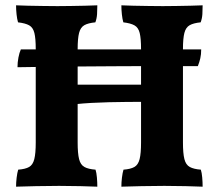

<svg xmlns="http://www.w3.org/2000/svg" viewBox="-20 -699 822 722"><path d="M436.4 3Q436.4 -13 438.6 -31.2Q440.8 -49.4 444.4 -61Q471 -63 485.3 -71.1Q499.6 -79.2 505 -100.7Q510.4 -122.2 510.4 -163V-514.2Q510.4 -554.4 505.3 -575Q500.2 -595.6 485.6 -603.7Q471 -611.8 443.8 -615Q440.2 -627.2 438.3 -644.8Q436.4 -662.4 436.4 -679Q453.6 -678 481.5 -677.5Q509.4 -677 539.2 -676.5Q569 -676 592.2 -676Q615.4 -676 642.6 -676.5Q669.8 -677 695.9 -677.5Q722 -678 742 -679Q742 -661.8 741 -645.7Q740 -629.6 734.6 -615Q708 -612.4 693.4 -604.3Q678.8 -596.2 673.4 -575.3Q668 -554.4 668 -514.2V-163Q668 -122.2 673.4 -100.7Q678.8 -79.2 693.7 -71.1Q708.6 -63 735.2 -61Q738.8 -50 740.4 -31.8Q742 -13.6 742 3Q716.8 2 678.9 1Q641 0 598.2 0Q555.4 0 511.4 1Q467.4 2 436.4 3ZM40.4 3Q40.4 -13 42.6 -31.2Q44.8 -49.4 48.4 -61Q75.4 -63 89.5 -71.1Q103.6 -79.2 109 -100.7Q114.4 -122.2 114.4 -163V-514.2Q114.4 -554.4 109.3 -575Q104.2 -595.6 89.8 -603.7Q75.4 -611.8 47.8 -615Q44.2 -627.2 42.3 -644.8Q40.4 -662.4 40.4 -679Q57.2 -678 85.3 -677.5Q113.4 -677 143.4 -676.5Q173.4 -676 196.2 -676Q219 -676 246.4 -676.5Q273.8 -677 299.9 -677.5Q326 -678 346 -679Q346 -661.8 345 -645.7Q344 -629.6 338.6 -615Q311.6 -612.4 297.2 -604.3Q282.8 -596.2 277.4 -575.3Q272 -554.4 272 -514.2V-163Q272 -122.2 277.4 -100.7Q282.8 -79.2 297.5 -71.1Q312.2 -63 339.2 -61Q342.8 -50 344.4 -31.8Q346 -13.6 346 3Q320.8 2 282.9 1Q245 0 202.2 0Q159.4 0 115.6 1Q71.8 2 40.4 3ZM267.6 -307.6V-380.6H516V-316Q489.8 -316 456.8 -315.7Q423.8 -315.4 389.4 -314.6Q355 -313.8 323.4 -312Q291.8 -310.2 267.6 -307.6ZM45.8 -446.2Q45.8 -464.2 49.3 -482.7Q52.8 -501.2 58.4 -513.2H736.6Q736.6 -494.4 733.2 -479.7Q729.8 -465 724 -450.4Q678.2 -450.4 627.8 -450.4Q577.4 -450.4 522.7 -450.4Q468 -450.4 409.9 -449.9Q351.8 -449.4 291.6 -449.1Q231.4 -448.8 169.7 -448Q108 -447.2 45.8 -446.2Z"/></svg>

Font: Vollkorn
Style: Regular
Weight: 400
Designer: Friedrich Althausen
Foundry: Friedrich Althausen
Version: Version 4.104